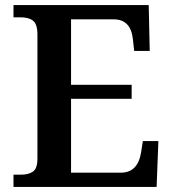

<svg xmlns="http://www.w3.org/2000/svg" viewBox="-20 -734 679 754"><path d="M33 -48H61Q93 -48 110 -60.5Q127 -73 127 -111V-598Q127 -639 110 -652.5Q93 -666 61 -666H33V-714H564L568 -534H507L502 -579Q494 -658 427 -658H259V-401H497V-346H259V-56H455Q521 -56 534 -135L541 -180H602L595 0H33Z"/></svg>

Font: Noto Serif SemiBold
Style: Regular
Weight: 600
Designer: Monotype Design Team
Foundry: Monotype Imaging Inc.
Version: Version 1.001